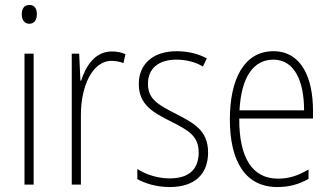

<svg xmlns="http://www.w3.org/2000/svg" viewBox="-20 -839 1334 776"><path d="M99 -819C76 -819 68 -802 68 -781C68 -760 78 -743 98 -743C119 -743 129 -759 129 -782C129 -802 121 -819 99 -819ZM116 -622H79V-93H116Z M432 -631C363 -631 326 -570 308 -513H305L300 -622H270V-93H307V-376C307 -486 351 -593 431 -593C449 -593 466 -589 479 -584L487 -620C470 -628 451 -631 432 -631Z M821 -223C821 -313 762 -342 689 -380C618 -416 578 -439 578 -500C578 -564 623 -598 693 -598C731 -598 772 -588 800 -570L816 -603C783 -621 741 -632 694 -632C595 -632 541 -577 541 -500C541 -416 597 -385 673 -347C742 -312 783 -289 783 -223C783 -157 746 -118 666 -118C618 -118 571 -133 535 -156V-115C564 -99 610 -83 666 -83C769 -83 821 -137 821 -223Z M1085 -632C967 -632 909 -520 909 -356C909 -191 969 -83 1101 -83C1150 -83 1190 -95 1227 -116V-154C1183 -128 1147 -117 1103 -117C999 -117 946 -203 947 -360H1245V-393C1245 -521 1200 -632 1085 -632ZM1085 -598C1172 -598 1209 -508 1209 -393H948C955 -530 1006 -598 1085 -598Z"/></svg>

Font: Noto Sans Telugu UI Condensed ExtraLight
Style: Regular
Weight: 200
Width: 3
Designer: Jelle Bosma - Monotype Design Team
Foundry: Monotype Imaging Inc.
Version: Version 2.005